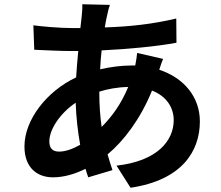

<svg xmlns="http://www.w3.org/2000/svg" viewBox="-20 -825 1040 903"><path d="M447 -394C485 -406 531 -415 583 -416C550 -336 506 -276 458 -228C451 -277 447 -331 447 -392ZM258 -112C226 -112 212 -129 212 -160C212 -216 262 -292 336 -342C338 -274 346 -206 357 -144C320 -123 286 -112 258 -112ZM625 -576C624 -562 620 -537 616 -517H599C550 -517 498 -510 451 -499C452 -529 455 -559 458 -588C580 -594 713 -606 810 -624L809 -738C700 -712 593 -700 473 -696C476 -715 479 -733 483 -749C486 -764 490 -782 497 -802L367 -805C368 -788 366 -764 364 -746L358 -693H320C259 -693 172 -701 137 -706L141 -591C187 -589 264 -585 316 -585H348C344 -545 341 -503 338 -461C200 -396 95 -262 95 -136C95 -35 156 9 229 9C281 9 334 -7 382 -31C386 -17 391 -3 395 9L509 -25C501 -49 493 -73 486 -99C561 -161 640 -264 695 -399C762 -373 797 -320 797 -260C797 -163 719 -67 528 -46L594 58C837 22 920 -115 920 -254C920 -370 844 -459 729 -497C735 -516 742 -537 747 -548Z"/></svg>

Font: Noto Sans CJK JP Bold
Style: Regular
Weight: 700
Designer: Ryoko NISHIZUKA (kana & ideographs); Paul D. Hunt (Latin, Greek & Cyrillic); Wenlong ZHANG (bopomofo); Sandoll Communica
Foundry: Adobe Systems Incorporated
Version: Version 1.004;PS 1.004;hotconv 1.0.82;makeotf.lib2.5.63406